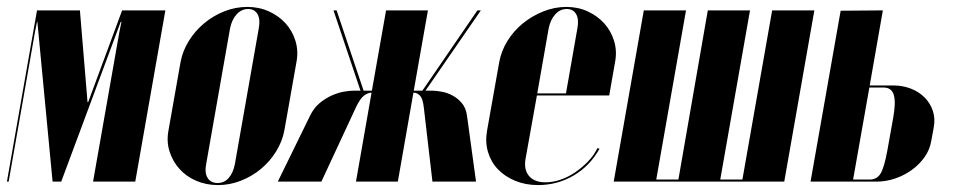

<svg xmlns="http://www.w3.org/2000/svg" viewBox="-46 -525 2784 555"><path d="M345 0H223L299 -432L305 -462H303L131 0H106L62 -462H61L55 -432L-21 0H-26L61 -495H185L207 -230H209L307 -495H432Z M669 -505Q703 -505 731.5 -492Q760 -479 779.5 -457.5Q799 -436 808 -407Q817 -378 811 -346L776 -148Q770 -116 752 -87Q734 -58 708 -36.5Q682 -15 650 -2.5Q618 10 584 10Q550 10 521 -2.5Q492 -15 472.5 -37Q453 -59 444 -87.5Q435 -116 441 -148L476 -346Q482 -378 500 -407Q518 -436 544.5 -458Q571 -480 603 -492.5Q635 -505 669 -505ZM671 -499Q652 -499 638 -483.5Q624 -468 619 -443L550 -51Q545 -26 554 -11Q563 4 583 4Q602 4 615 -10.5Q628 -25 633 -51L702 -443Q707 -469 698.5 -484Q690 -499 671 -499Z M1179 -215Q1176 -240 1168.5 -248Q1161 -256 1152 -257H1149L1104 0H983L1028 -257H1025Q1016 -256 1005.5 -248Q995 -240 983 -215L883 0H757L850 -190Q861 -213 878 -227Q895 -241 913 -249Q931 -257 948 -260Q965 -263 978 -263H996L918 -495H927L1005 -263H1029L1070 -495H1191L1150 -263H1175L1334 -495H1344L1184 -263H1202Q1214 -263 1230.5 -260Q1247 -257 1262 -249Q1277 -241 1289 -227Q1301 -213 1304 -190L1330 0H1204Z M1397 -345Q1403 -378 1421 -407Q1439 -436 1465.5 -457.5Q1492 -479 1524.5 -492Q1557 -505 1591 -505Q1625 -505 1653 -492Q1681 -479 1700.5 -457.5Q1720 -436 1729 -407Q1738 -378 1732 -346L1715 -249H1506L1473 -65Q1468 -34 1483.5 -16Q1499 2 1531 2Q1552 2 1574 -5.5Q1596 -13 1616 -26.5Q1636 -40 1653.5 -58Q1671 -76 1681 -97L1687 -95Q1659 -45 1612 -17.5Q1565 10 1509 10Q1473 10 1443 -2.5Q1413 -15 1393 -36Q1373 -57 1364.5 -86Q1356 -115 1362 -148ZM1590 -255 1623 -443Q1628 -469 1619.5 -484Q1611 -499 1592 -499Q1573 -499 1559 -483.5Q1545 -468 1540 -443L1507 -255Z M1815 -495H1937L1851 -6H1915L2000 -495H2122L2036 -6H2100L2186 -495H2308L2221 0H1728Z M2536 -278Q2563 -278 2586.5 -269Q2610 -260 2626.5 -243.5Q2643 -227 2650.5 -204.5Q2658 -182 2653 -156L2646 -118Q2642 -93 2627 -71.5Q2612 -50 2590 -34Q2568 -18 2541.5 -9Q2515 0 2488 0H2297L2384 -494L2506 -495L2468 -278ZM2536 -185Q2544 -230 2537.5 -251Q2531 -272 2508 -272H2467L2420 -6H2468Q2489 -6 2499.5 -23.5Q2510 -41 2519 -90Z"/></svg>

Font: Moniqa Black Ita Display
Style: Italic
Weight: 900
Italic angle: -10°
Designer: Rajesh Rajput
Foundry: Rajesh Rajput
Version: Version 1.000